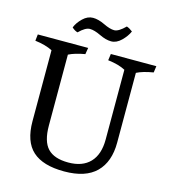

<svg xmlns="http://www.w3.org/2000/svg" viewBox="-130 -928 907 1031"><g transform="rotate(15 323.5 -412.5)"><path d="M558 -216Q558 -109 499.5 -51Q441 7 322.5 7Q204 7 146.5 -45Q89 -97 89 -210V-604Q50 -624 -8 -631L-4 -667H276L270 -631Q213 -621 180 -604V-210Q180 -122 216.5 -83.5Q253 -45 331.5 -45Q410 -45 452 -89Q494 -133 494 -216V-604Q457 -624 397 -631Q398 -643 402 -667H655L650 -631Q591 -621 558 -604ZM447 -832Q464 -826 480 -813Q468 -785 441.5 -759Q415 -733 385.5 -733Q356 -733 320 -750.5Q284 -768 259 -768Q234 -768 199 -733Q183 -737 167 -752Q178 -780 204 -805Q230 -830 260 -830Q290 -830 326 -812.5Q362 -795 386 -795Q410 -795 447 -832Z"/></g></svg>

Font: Caladea
Style: Regular
Weight: 400
Designer: Carolina Giovagnoli and Andres Torresi
Foundry: Carolina Giovagnoli and Andres Torresi
Version: Version 1.002